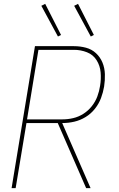

<svg xmlns="http://www.w3.org/2000/svg" viewBox="-20 -974 616 994"><path d="M40 0H61L117 -337H279L426 0H449L302 -337H304Q334 -337 364.5 -344Q395 -351 423 -368Q451 -385 471.5 -411Q492 -437 503 -466.5Q514 -496 519 -526Q524 -558 523 -590Q522 -622 510.5 -650Q499 -678 477 -698.5Q455 -719 425 -727Q395 -735 363 -735H161ZM120 -356 179 -716H363Q398 -716 430 -703.5Q462 -691 480 -662.5Q498 -634 501 -599Q504 -564 498 -529Q494 -502 484 -475Q474 -448 455.5 -424.5Q437 -401 412 -385Q387 -369 359 -362.5Q331 -356 304 -356ZM450 -785 466 -793 384 -954 364 -944ZM280 -785 296 -793 214 -954 194 -944Z"/></svg>

Font: Iosevka Sparkle Thin Oblique
Style: Regular
Weight: 100
Italic angle: -9°
Designer: Belleve Invis
Foundry: Belleve Invis
Version: Version 4.5.0; ttfautohint (v1.8.3)